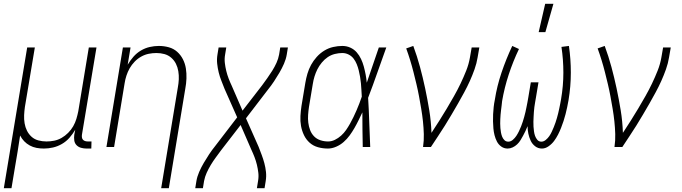

<svg xmlns="http://www.w3.org/2000/svg" viewBox="-43 -768 3563 1003"><path d="M-23 215 99 -520H139L87 -209Q84 -188 83 -166.5Q82 -145 85.5 -124Q89 -103 98 -85Q107 -67 122 -53.5Q137 -40 157.5 -34.5Q178 -29 200 -29Q220 -29 240 -33Q260 -37 278.5 -47.5Q297 -58 313 -74Q329 -90 339.5 -108.5Q350 -127 356 -147Q362 -167 366 -187L421 -520H461L385 -64Q384 -57 385 -50Q386 -43 390.5 -38Q395 -33 402 -31Q409 -29 416 -29H435L434 8H409Q394 8 380 4Q366 0 356.5 -10Q347 -20 345 -34.5Q343 -49 345 -64L350 -90Q337 -68 320 -48.5Q303 -29 280.5 -16Q258 -3 234 2.5Q210 8 186 8Q166 8 147.5 4.5Q129 1 112.5 -8Q96 -17 83.5 -30Q71 -43 62 -60Q56 -18 49 24Q42 66 35 107L17 215Z M799 215 886 -311Q890 -332 891 -353.5Q892 -375 888.5 -396Q885 -417 876 -435Q867 -453 851.5 -466.5Q836 -480 816 -485.5Q796 -491 774 -491Q754 -491 734 -487Q714 -483 695 -472.5Q676 -462 660.5 -446Q645 -430 634.5 -411.5Q624 -393 617.5 -373Q611 -353 608 -333L553 0H513L599 -520H639L624 -430Q637 -452 654 -471.5Q671 -491 693 -504Q715 -517 739 -522.5Q763 -528 787 -528Q814 -528 839 -521Q864 -514 882.5 -497.5Q901 -481 912.5 -458.5Q924 -436 928 -410.5Q932 -385 931 -358Q930 -331 925 -305L839 215Z M977 215 983 178Q987 154 997.5 130Q1008 106 1021.5 83Q1035 60 1049.5 38Q1064 16 1081 -5L1196 -155L1130 -304Q1122 -325 1113.5 -346Q1105 -367 1099.5 -389.5Q1094 -412 1091.5 -435.5Q1089 -459 1093 -483L1099 -520H1139L1133 -483Q1129 -461 1131.5 -439.5Q1134 -418 1139 -397.5Q1144 -377 1151.5 -357.5Q1159 -338 1168 -319L1224 -190L1326 -322Q1340 -341 1353.5 -360Q1367 -379 1379.5 -399Q1392 -419 1401.5 -440Q1411 -461 1415 -483L1421 -520H1461L1455 -483Q1451 -459 1440.5 -435Q1430 -411 1416.5 -388Q1403 -365 1388.5 -343Q1374 -321 1357 -300L1242 -150L1308 -1Q1316 20 1324 41Q1332 62 1338 84.5Q1344 107 1346.5 130.5Q1349 154 1345 178L1339 215H1299L1305 178Q1309 156 1306.5 134.5Q1304 113 1299 92.5Q1294 72 1286.5 52.5Q1279 33 1270 14L1214 -115L1112 17Q1098 36 1084 55Q1070 74 1058 94Q1046 114 1036.5 135Q1027 156 1023 178L1017 215Z M1670 8Q1643 8 1618 1Q1593 -6 1574.5 -22.5Q1556 -39 1545 -62Q1534 -85 1529.5 -110Q1525 -135 1526.5 -162Q1528 -189 1532 -215L1552 -335Q1556 -359 1563 -383Q1570 -407 1582 -429Q1594 -451 1611.5 -470.5Q1629 -490 1651 -503.5Q1673 -517 1697.5 -522.5Q1722 -528 1745 -528Q1768 -528 1787.5 -519Q1807 -510 1820.5 -494.5Q1834 -479 1843 -460Q1852 -441 1857.5 -420.5Q1863 -400 1867 -379Q1871 -358 1873 -336Q1889 -382 1904.5 -428Q1920 -474 1936 -520H1975Q1951 -454 1928 -388Q1905 -322 1880 -257Q1884 -193 1886 -128.5Q1888 -64 1891 0H1852Q1851 -45 1850.5 -90.5Q1850 -136 1850 -181Q1840 -160 1830 -139.5Q1820 -119 1808.5 -99Q1797 -79 1783.5 -60.5Q1770 -42 1752.5 -26.5Q1735 -11 1713 -1.5Q1691 8 1670 8ZM1671 -29Q1689 -29 1706.5 -37.5Q1724 -46 1739 -59.5Q1754 -73 1765 -89Q1776 -105 1785.5 -122Q1795 -139 1803.5 -156.5Q1812 -174 1819.5 -191.5Q1827 -209 1834 -227Q1841 -245 1847 -263Q1846 -281 1845 -298.5Q1844 -316 1842.5 -333Q1841 -350 1838 -367Q1835 -384 1831 -400.5Q1827 -417 1820.5 -433Q1814 -449 1804 -462Q1794 -475 1778.5 -483Q1763 -491 1745 -491Q1726 -491 1706 -486Q1686 -481 1669 -469.5Q1652 -458 1638 -441Q1624 -424 1615 -406Q1606 -388 1600 -368.5Q1594 -349 1591 -329L1571 -209Q1568 -189 1566.5 -168Q1565 -147 1567.5 -127Q1570 -107 1577 -88.5Q1584 -70 1597.5 -56Q1611 -42 1630.5 -35.5Q1650 -29 1671 -29Z M2167 0Q2172 -34 2171 -67.5Q2170 -101 2166.5 -134Q2163 -167 2157.5 -199.5Q2152 -232 2146 -264.5Q2140 -297 2132.5 -328.5Q2125 -360 2117 -391.5Q2109 -423 2099.5 -454Q2090 -485 2079 -515L2116 -528Q2136 -474 2151 -418.5Q2166 -363 2178 -306.5Q2190 -250 2199.5 -192Q2209 -134 2211 -74Q2232 -106 2252 -137.5Q2272 -169 2291 -201Q2310 -233 2328.5 -265.5Q2347 -298 2363 -331.5Q2379 -365 2392.5 -399Q2406 -433 2412 -468L2421 -520H2461L2452 -468Q2447 -437 2436 -406Q2425 -375 2411.5 -345Q2398 -315 2382 -285.5Q2366 -256 2349.5 -227Q2333 -198 2316 -169.5Q2299 -141 2281.5 -112.5Q2264 -84 2245 -56Q2226 -28 2208 0Z M2609 8Q2590 8 2575.5 -2.5Q2561 -13 2553 -28.5Q2545 -44 2540.5 -61.5Q2536 -79 2534.5 -97Q2533 -115 2532.5 -134Q2532 -153 2533 -171.5Q2534 -190 2536 -209Q2538 -228 2542 -247Q2553 -318 2577 -389Q2601 -460 2633 -528L2668 -512Q2637 -447 2614.5 -378.5Q2592 -310 2580 -240Q2579 -229 2577.5 -217Q2576 -205 2574.5 -193Q2573 -181 2572 -169Q2571 -157 2570.5 -145.5Q2570 -134 2570 -122.5Q2570 -111 2571 -99Q2572 -87 2574 -76Q2576 -65 2580 -54.5Q2584 -44 2592 -36Q2600 -28 2612 -28Q2625 -28 2636 -37.5Q2647 -47 2654.5 -58.5Q2662 -70 2668 -82.5Q2674 -95 2679 -107.5Q2684 -120 2688 -132.5Q2692 -145 2695.5 -157.5Q2699 -170 2702 -183Q2705 -196 2707.5 -209Q2710 -222 2712.5 -234.5Q2715 -247 2717 -260L2730 -338H2770L2757 -260Q2755 -247 2752.5 -234Q2750 -221 2748.5 -208.5Q2747 -196 2746 -183Q2745 -170 2744.5 -157.5Q2744 -145 2743.5 -132Q2743 -119 2744 -106.5Q2745 -94 2746.5 -82Q2748 -70 2752 -58.5Q2756 -47 2764 -37.5Q2772 -28 2785 -28Q2797 -28 2808 -37Q2819 -46 2826.5 -57Q2834 -68 2839.5 -80Q2845 -92 2850 -104Q2855 -116 2859 -128Q2863 -140 2866.5 -152Q2870 -164 2873 -176.5Q2876 -189 2878.5 -201Q2881 -213 2883.5 -225.5Q2886 -238 2888 -250Q2900 -320 2900 -388.5Q2900 -457 2890 -523L2929 -528Q2939 -460 2939 -388.5Q2939 -317 2927 -245Q2924 -227 2920 -208.5Q2916 -190 2911.5 -172Q2907 -154 2901 -136Q2895 -118 2888 -100Q2881 -82 2872 -64.5Q2863 -47 2851.5 -31.5Q2840 -16 2823 -4Q2806 8 2788 8Q2768 8 2752.5 -4Q2737 -16 2729 -33.5Q2721 -51 2717 -70Q2713 -89 2713 -109Q2708 -96 2702 -83.5Q2696 -71 2689.5 -59Q2683 -47 2676 -35.5Q2669 -24 2658.5 -14Q2648 -4 2635 2Q2622 8 2609 8ZM2771 -600 2805 -748H2848L2806 -600Z M3167 0Q3172 -34 3171 -67.5Q3170 -101 3166.5 -134Q3163 -167 3157.5 -199.5Q3152 -232 3146 -264.5Q3140 -297 3132.5 -328.5Q3125 -360 3117 -391.5Q3109 -423 3099.5 -454Q3090 -485 3079 -515L3116 -528Q3136 -474 3151 -418.5Q3166 -363 3178 -306.5Q3190 -250 3199.5 -192Q3209 -134 3211 -74Q3232 -106 3252 -137.5Q3272 -169 3291 -201Q3310 -233 3328.5 -265.5Q3347 -298 3363 -331.5Q3379 -365 3392.5 -399Q3406 -433 3412 -468L3421 -520H3461L3452 -468Q3447 -437 3436 -406Q3425 -375 3411.5 -345Q3398 -315 3382 -285.5Q3366 -256 3349.5 -227Q3333 -198 3316 -169.5Q3299 -141 3281.5 -112.5Q3264 -84 3245 -56Q3226 -28 3208 0Z"/></svg>

Font: Iosevka Term Curly XLt Obl
Style: Regular
Weight: 200
Italic angle: -9°
Designer: Belleve Invis
Foundry: Belleve Invis
Version: Version 32.3.0